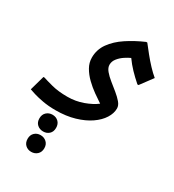

<svg xmlns="http://www.w3.org/2000/svg" viewBox="-279 -618 1238 1365"><g transform="rotate(30 339.5 64.0)"><path d="M195 264Q138 264 91.5 255.5Q45 247 14 237.5Q-17 228 -30 223L4 102H13Q36 110 91 124.5Q146 139 221 139Q288 139 348.5 117Q409 95 448 65Q417 45 380 18.5Q343 -8 309.5 -40.5Q276 -73 254.5 -110.5Q233 -148 233 -190Q233 -256 271 -309Q309 -362 372.5 -404Q436 -446 512 -479H521Q545 -448 574 -412Q603 -376 634 -343Q665 -310 693 -287L618 -186H609Q569 -221 536.5 -255Q504 -289 477 -327Q458 -319 432 -302Q406 -285 386.5 -261Q367 -237 367 -209Q367 -184 387.5 -159.5Q408 -135 438 -111Q468 -87 498 -62.5Q528 -38 548.5 -14Q569 10 569 35Q569 75 543.5 115.5Q518 156 469.5 189.5Q421 223 351.5 243.5Q282 264 195 264ZM195 439Q166 439 146 421Q126 403 126 371Q126 339 146 320.5Q166 302 195 302Q224 302 243.5 320.5Q263 339 263 371Q263 403 243.5 421Q224 439 195 439ZM194 607Q165 607 145.5 588.5Q126 570 126 538Q126 507 145.5 488.5Q165 470 194 470Q223 470 243 488.5Q263 507 263 538Q263 570 243 588.5Q223 607 194 607Z"/></g></svg>

Font: Kufam SemiBold
Style: Regular
Weight: 600
Designer: Wael Morcos, Artur Schmal
Foundry: Original Type
Version: Version 1.300; ttfautohint (v1.8.3)